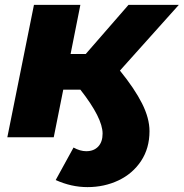

<svg xmlns="http://www.w3.org/2000/svg" viewBox="-20 -562 752 786"><path d="M471 -273Q531 -199 561.5 -138.5Q592 -78 592 -25Q592 45 557.5 97Q523 149 465 176.5Q407 204 338 204Q272 204 208 175L281 42Q308 57 333 57Q364 57 382 38Q400 19 400 -15Q400 -79 309 -195H239L200 0H10L119 -542H309L269 -341H331L506 -542H712Z"/></svg>

Font: Montserrat Alternates ExtraBold
Style: Italic
Weight: 800
Italic angle: -11.3°
Designer: Julieta Ulanovsky
Foundry: Julieta Ulanovsky
Version: Version 7.200